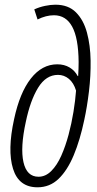

<svg xmlns="http://www.w3.org/2000/svg" viewBox="-20 -788 415 818"><path d="M140 10Q60 10 35.5 -69Q11 -148 40 -280Q64 -393 111.5 -453.5Q159 -514 224 -514Q254 -514 276.5 -500.5Q299 -487 311 -464H313Q314 -478 314.5 -495Q315 -512 315 -524Q314 -626 287.5 -674.5Q261 -723 210 -723Q176 -723 140 -705L126 -748Q148 -758 172 -763Q196 -768 216 -768Q271 -768 303.5 -735.5Q336 -703 350.5 -649Q365 -595 366 -530Q367 -465 359 -398.5Q351 -332 339 -277Q321 -191 294 -126.5Q267 -62 229.5 -26Q192 10 140 10ZM144 -35Q174 -35 198.5 -59.5Q223 -84 241 -124.5Q259 -165 272 -213.5Q285 -262 293 -311.5Q301 -361 304 -402Q294 -435 273.5 -452Q253 -469 227 -469Q176 -469 142.5 -414.5Q109 -360 90 -269Q66 -159 80 -97Q94 -35 144 -35Z"/></svg>

Font: Noto Sans ExtraCondensed Light
Style: Italic
Weight: 300
Width: 2
Italic angle: -12°
Designer: Monotype Design Team
Foundry: Monotype Imaging Inc.
Version: Version 2.013; ttfautohint (v1.8.4.7-5d5b)